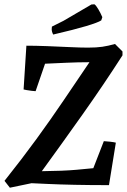

<svg xmlns="http://www.w3.org/2000/svg" viewBox="-20 -863 591 895"><path d="M26 12 1 -20Q83 -123 150 -215Q217 -307 276.5 -395Q336 -483 397 -573Q344 -573 289.5 -570.5Q235 -568 190 -566L146 -438Q141 -438 128.5 -439.5Q116 -441 104.5 -443Q93 -445 90 -446L103 -650Q145 -650 198.5 -648Q252 -646 303.5 -643.5Q355 -641 390 -641Q430 -641 457 -645Q484 -649 516 -658L551 -623V-605Q463 -468 364.5 -329Q266 -190 175 -65Q274 -66 335.5 -71.5Q397 -77 415 -79L464 -205Q472 -205 493 -202.5Q514 -200 520 -198L488 0Q402 0 329 -1.5Q256 -3 203.5 -5.5Q151 -8 127 -9ZM228 -702Q221 -715 221 -727L222 -739L276 -766L406 -842L420 -843Q427 -839 438 -820.5Q449 -802 457 -783L452 -768Q437 -758 382 -741.5Q327 -725 228 -702Z"/></svg>

Font: Labrada SemiBold
Style: Italic
Weight: 600
Italic angle: -7°
Designer: Mercedes Jáuregui
Foundry: Omnibus-Type Team
Version: Version 1.000; ttfautohint (v1.8.4.7-5d5b)